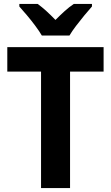

<svg xmlns="http://www.w3.org/2000/svg" viewBox="-20 -953 563 973"><path d="M335 0H188V-590H17V-714H505V-590H335ZM192 -773Q179 -795 159 -822Q139 -849 117 -875Q95 -901 78 -920V-933H171Q193 -917 215 -897Q237 -877 261 -852Q286 -877 308 -897Q330 -917 354 -933H446V-920Q429 -901 407.5 -875Q386 -849 365.5 -822Q345 -795 332 -773Z"/></svg>

Font: Noto Sans Lao UI SemCond
Style: Bold
Weight: 700
Width: 4
Designer: Monotype Design Team
Foundry: Monotype Imaging Inc.
Version: Version 2.000; ttfautohint (v1.8.4.7-5d5b)